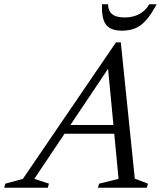

<svg xmlns="http://www.w3.org/2000/svg" viewBox="-86 -878 762 898"><path d="M183.5 -252.5 197.5 -293.5H511.5L497.5 -252.5ZM544.5 -42.5 606 -19 600.5 0H372L377.5 -19L468.5 -41.5L415.5 -597.5H447L74.5 -41.5L143 -19L137.5 0H-66.5L-61 -19L21 -41.5L456.5 -680H479ZM497 -796.5Q524 -796.5 545.8 -803.8Q567.5 -811 584.2 -824.8Q601 -838.5 612 -858H646.5Q621 -810 597 -783.2Q573 -756.5 546 -745.5Q519 -734.5 484.5 -734.5Q449 -734.5 427.8 -746.8Q406.5 -759 398 -786Q389.5 -813 391 -858H419.5Q419.5 -839.5 427 -825.5Q434.5 -811.5 451.5 -804Q468.5 -796.5 497 -796.5Z"/></svg>

Font: Newsreader 16pt
Style: Italic
Weight: 400
Italic angle: -17°
Designer: Hugues Gentile
Foundry: Production Type
Version: Version 1.003